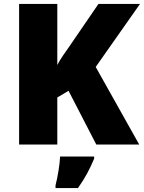

<svg xmlns="http://www.w3.org/2000/svg" viewBox="-20 -734 731 975"><path d="M687 0 466 -394 691 -714H480L330 -495C310 -467 287 -435 271 -404V-714H77V0H271V-239L328 -273L469 0ZM458 72V61H285C284 99 273 165 262 207V221H376C414 167 435 126 458 72Z"/></svg>

Font: Noto Sans Canadian Aboriginal Black
Style: Regular
Weight: 900
Designer: Monotype Design Team, Typotheque's Kevin King
Foundry: Monotype Imaging Inc.
Version: Version 2.004